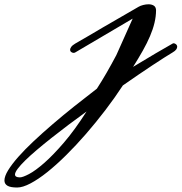

<svg xmlns="http://www.w3.org/2000/svg" viewBox="-344 -400 830 878"><path d="M369.6 -354Q369.6 -325.2 362.5 -295.7Q355.5 -266.1 342 -234.6Q328.6 -203.1 309.1 -168.5Q289.6 -133.8 264.6 -94.2Q320.8 -128.4 366.9 -155.5Q413.1 -182.6 445.3 -200.7Q447.3 -202.1 450.2 -202.1Q455.6 -202.1 460.9 -197.5Q466.3 -192.9 466.3 -186Q466.3 -180.2 461.7 -173.6Q457 -167 445.3 -160.2Q429.7 -150.9 406.2 -136Q382.8 -121.1 353.3 -101.6Q323.7 -82 289.3 -58.6Q254.9 -35.2 217.8 -9.3Q180.7 47.4 137.5 104Q94.2 160.6 49.1 212.6Q3.9 264.6 -41.3 309.3Q-86.4 354 -127.7 387Q-168.9 419.9 -204.6 438.7Q-240.2 457.5 -265.6 457.5Q-296.4 457.5 -310.1 449.2Q-323.7 440.9 -323.7 425.3Q-323.7 406.2 -306.9 378.7Q-290 351.1 -260.5 317.6Q-231 284.2 -190.7 246.3Q-150.4 208.5 -103.5 168.2Q-56.6 127.9 -4.9 86.7Q46.9 45.4 99.1 5.4Q121.6 -29.3 143.6 -67.4Q165.5 -105.5 188 -147.9L262.7 -314.9L0 -160.2Q-3.4 -158.2 -7.3 -158.2Q-13.2 -158.2 -18.3 -162.1Q-23.4 -166 -23.4 -172.9Q-23.4 -178.2 -18.3 -185.5Q-13.2 -192.9 0 -200.7Q33.7 -219.7 64.5 -238Q95.2 -256.3 124.5 -273.4L290 -369.1Q298.3 -374 311 -377.2Q323.7 -380.4 335.4 -380.4Q349.1 -380.4 358.9 -374.5Q368.7 -368.7 369.6 -354ZM-252.9 411.1Q-240.2 411.1 -211.4 396Q-182.6 380.9 -142.1 345.5Q-101.6 310.1 -52 252.4Q-2.4 194.8 51.8 109.9Q9.3 140.6 -31.2 171.1Q-71.8 201.7 -108.2 230.5Q-144.5 259.3 -175.3 285.4Q-206.1 311.5 -228.3 333.3Q-250.5 355 -262.9 371.6Q-275.4 388.2 -275.4 397.9Q-275.4 411.1 -252.9 411.1Z"/></svg>

Font: Meddon
Style: Regular
Weight: 400
Designer: Vernon Adams
Foundry: Vernon Adams
Version: Version 1.000